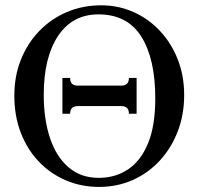

<svg xmlns="http://www.w3.org/2000/svg" viewBox="-20 -698 763 733"><path d="M501.5 -263.7H472.2Q472.2 -293 442.9 -293H276.9Q247.6 -293 247.6 -263.7H218.3V-400.4H247.6Q247.6 -371.1 276.9 -371.1H442.9Q472.2 -371.1 472.2 -400.4H501.5ZM683.1 -335Q683.1 -259.8 658.4 -196Q633.8 -132.3 589.8 -84.7Q545.9 -37.1 486.6 -10.7Q427.2 15.6 357.9 15.6Q290.5 15.6 231.9 -9.3Q173.3 -34.2 128.9 -80.3Q84.5 -126.5 59.6 -190.7Q34.7 -254.9 34.7 -333Q34.7 -407.2 59.8 -470.2Q85 -533.2 130.1 -579.8Q175.3 -626.5 235.6 -652.1Q295.9 -677.7 366.7 -677.7Q431.6 -677.7 489 -652.3Q546.4 -627 590.1 -580.6Q633.8 -534.2 658.4 -471.7Q683.1 -409.2 683.1 -335ZM572.8 -322.3Q572.8 -474.1 519.3 -558.6Q465.8 -643.1 356 -643.1Q256.3 -643.1 201.7 -560.8Q147 -478.5 147 -335.9Q147 -242.2 170.9 -170.9Q194.8 -99.6 241.7 -59.3Q288.6 -19 356.9 -19Q420.4 -19 469 -51.5Q517.6 -84 545.2 -150.9Q572.8 -217.8 572.8 -322.3Z"/></svg>

Font: Charis
Style: Bold
Weight: 700
Designer: Walt Agee, Miriam Martin, Annie Olsen, Victor Gaultney, Lorna Priest, Alan Ward, Bob Hallissy, Martin Hosken, Sharon Cor
Foundry: SIL Global
Version: Version 7.000